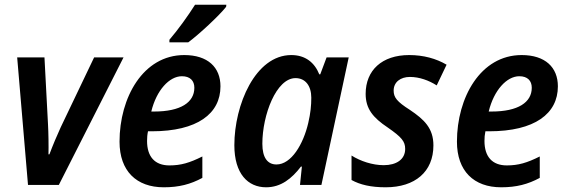

<svg xmlns="http://www.w3.org/2000/svg" viewBox="-20 -786 2413 816"><path d="M99 0H230L505 -542H380L238 -245C224 -215 203 -165 190 -130H186C187 -162 186 -224 184 -258L169 -542H53Z M700 -617V-606H780C825 -639 913 -721 941 -757L942 -766H809C780 -720 737 -660 700 -617ZM676 10C741 10 790 -3 840 -30V-121C786 -94 749 -83 700 -83C638 -83 605 -120 605 -187C605 -201 606 -214 609 -228H625C819 -228 917 -303 917 -419C917 -500 863 -552 763 -552C588 -552 488 -371 488 -184C488 -59 560 10 676 10ZM635 -312H623C645 -403 700 -462 753 -462C788 -462 806 -443 806 -413C806 -351 748 -312 635 -312Z M1111 10C1174 10 1220 -27 1259 -78H1263L1255 0H1346L1462 -542H1368L1341 -470H1337C1317 -520 1278 -552 1218 -552C1065 -552 976 -340 976 -169C976 -47 1034 10 1111 10ZM1155 -87C1117 -87 1095 -116 1095 -175C1095 -297 1154 -454 1236 -454C1278 -454 1303 -421 1303 -371C1303 -338 1300 -306 1290 -263C1269 -173 1218 -87 1155 -87Z M1619 10C1744 10 1822 -56 1822 -168C1822 -241 1783 -278 1722 -319C1667 -354 1653 -372 1653 -401C1653 -437 1682 -459 1722 -459C1763 -459 1803 -444 1836 -423L1878 -511C1834 -537 1780 -552 1719 -552C1603 -552 1534 -487 1534 -387C1534 -324 1565 -286 1628 -244C1687 -203 1702 -185 1702 -153C1702 -108 1664 -84 1611 -84C1563 -84 1512 -101 1474 -125V-21C1510 -1 1556 10 1619 10Z M2110 10C2175 10 2224 -3 2274 -30V-121C2220 -94 2183 -83 2134 -83C2072 -83 2039 -120 2039 -187C2039 -201 2040 -214 2043 -228H2059C2253 -228 2351 -303 2351 -419C2351 -500 2297 -552 2197 -552C2022 -552 1922 -371 1922 -184C1922 -59 1994 10 2110 10ZM2069 -312H2057C2079 -403 2134 -462 2187 -462C2222 -462 2240 -443 2240 -413C2240 -351 2182 -312 2069 -312Z"/></svg>

Font: Noto Sans SemiCondensed SemiBold
Style: Italic
Weight: 600
Width: 4
Italic angle: -12°
Designer: Monotype Design Team
Foundry: Monotype Imaging Inc.
Version: Version 2.013